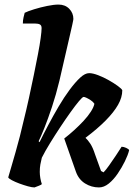

<svg xmlns="http://www.w3.org/2000/svg" viewBox="-20 -820 606 840"><path d="M131 0Q120 0 102 -5Q84 -10 65 -17Q46 -24 32 -31.5Q18 -39 16 -44Q21 -61 29.5 -90Q38 -119 48 -154Q58 -189 67 -224Q76 -259 82 -286Q95 -338 106.5 -390.5Q118 -443 128 -492Q138 -541 146 -582.5Q154 -624 158 -654Q162 -684 162 -697Q162 -709 154.5 -713Q147 -717 134 -717H80Q80 -731 83 -744Q86 -757 88 -764Q102 -771 129.5 -779.5Q157 -788 186.5 -794Q216 -800 236 -800Q265 -800 283 -781.5Q301 -763 301 -737Q301 -736 300 -730Q299 -724 296 -710.5Q293 -697 287 -671L240 -467Q225 -405 207.5 -352.5Q190 -300 174.5 -261Q159 -222 149 -202L153 -198Q170 -233 191.5 -273.5Q213 -314 236.5 -354Q260 -394 284.5 -427Q309 -460 330.5 -480Q352 -500 370 -500Q386 -500 409.5 -491Q433 -482 456 -469Q479 -456 496 -443.5Q513 -431 515 -425Q515 -394 496.5 -361.5Q478 -329 442.5 -293Q407 -257 354 -217Q364 -208 375 -191.5Q386 -175 396 -144L422 -72L433 -66Q443 -76 457.5 -96.5Q472 -117 487 -139.5Q502 -162 512 -178Q521 -178 532 -173Q543 -168 545 -163Q540 -142 526.5 -114.5Q513 -87 495 -60.5Q477 -34 456 -17Q435 0 413 0Q380 0 352 -17.5Q324 -35 312 -69L261 -214Q283 -231 305 -251Q327 -271 346 -291.5Q365 -312 377.5 -331.5Q390 -351 393 -366Q387 -375 377 -381.5Q367 -388 358.5 -392Q350 -396 346 -396Q341 -396 325.5 -377.5Q310 -359 288.5 -329Q267 -299 243.5 -263.5Q220 -228 198.5 -193Q177 -158 163 -130Q159 -114 156.5 -100Q154 -86 154 -68Q154 -55 156.5 -40.5Q159 -26 163 -15Q162 -12 150.5 -7.5Q139 -3 131 0Z"/></svg>

Font: Texturina 12pt ExtraBold
Style: Italic
Weight: 800
Italic angle: -11°
Designer: Guillermo Torres Carreño
Foundry: Omnibus-Type
Version: Version 1.002